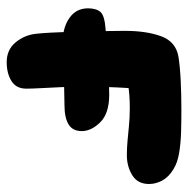

<svg xmlns="http://www.w3.org/2000/svg" viewBox="-14 -552 575 588"><g transform="rotate(90 274.0 -257.5)"><path d="M104 -162Q63 -162 34 -182.5Q5 -203 5 -239Q5 -264 16 -277Q27 -290 70 -293Q87 -294 114 -296Q141 -298 171 -299.5Q201 -301 227.5 -302.5Q254 -304 269 -304Q327 -304 354 -276.5Q381 -249 381 -220Q381 -192 360.5 -179.5Q340 -167 302 -167Q280 -167 251 -166Q222 -165 193.5 -164.5Q165 -164 141 -163Q117 -162 104 -162ZM170 10Q132 10 109.5 -17Q87 -44 83 -79Q81 -97 79.5 -124Q78 -151 77 -183Q76 -215 75.5 -246.5Q75 -278 74.5 -305.5Q74 -333 74 -352Q74 -418 90.5 -463Q107 -508 153 -516Q185 -521 228 -523Q271 -525 317 -525Q351 -525 385 -524Q419 -523 448.5 -518Q478 -513 497 -501Q521 -487 532 -467Q543 -447 543 -426Q543 -391 516 -374.5Q489 -358 455 -358Q434 -358 411.5 -360Q389 -362 364 -364.5Q339 -367 309 -367Q269 -367 237 -361.5Q205 -356 169 -348L253 -415Q251 -390 249 -359.5Q247 -329 246 -295.5Q245 -262 245 -226Q245 -188 246.5 -154.5Q248 -121 249.5 -94Q251 -67 251 -50Q251 -19 227.5 -4.5Q204 10 170 10Z"/></g></svg>

Font: Shantell Sans ExtraBold
Style: Regular
Weight: 800
Designer: Stephen Nixon, Anya Danilova, Shantell Martin
Foundry: Arrow Type
Version: Version 1.011;[c5ecc13dd]